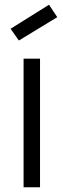

<svg xmlns="http://www.w3.org/2000/svg" viewBox="-20 -795 269 815"><path d="M80.1 -545.9H149.9V0H80.1ZM24.9 -672.9 188 -774.9 223.1 -722.2 60.1 -623Z"/></svg>

Font: PoppinsZ Light
Style: Regular
Weight: 300
Designer: Ninad Kale (Devanagari), Jonny Pinhorn (Latin)
Foundry: Indian Type Foundry
Version: Version 3.002;FEAKit 1.0